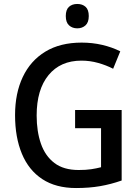

<svg xmlns="http://www.w3.org/2000/svg" viewBox="-20 -939 702 969"><path d="M359 -384H594V-28Q540 -9 485 0.5Q430 10 364 10Q262 10 193.5 -35Q125 -80 90.5 -163Q56 -246 56 -358Q56 -468 95 -550.5Q134 -633 209 -678.5Q284 -724 392 -724Q446 -724 495.5 -712.5Q545 -701 587 -680L551 -592Q516 -610 475 -621.5Q434 -633 391 -633Q285 -633 225 -560Q165 -487 165 -356Q165 -276 186.5 -214Q208 -152 254.5 -116.5Q301 -81 377 -81Q414 -81 440.5 -85Q467 -89 490 -95V-292H359ZM370 -919Q396 -919 412 -904.5Q428 -890 428 -858Q428 -826 411.5 -811Q395 -796 370 -796Q345 -796 328.5 -811Q312 -826 312 -858Q312 -890 328 -904.5Q344 -919 370 -919Z"/></svg>

Font: Noto Sans Gurmukhi SemiCondensed Medium
Style: Regular
Weight: 500
Width: 4
Designer: Jelle Bosma - Monotype Design Team
Foundry: Monotype Imaging Inc.
Version: Version 2.004; ttfautohint (v1.8.4.7-5d5b)